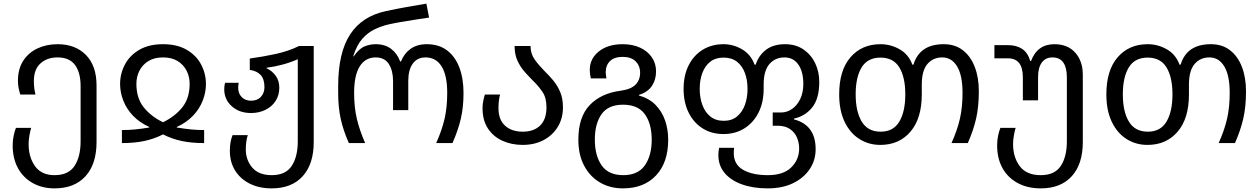

<svg xmlns="http://www.w3.org/2000/svg" viewBox="-20 -790 6954 1060"><path d="M281 250Q213 250 160.5 220.5Q108 191 79 138Q50 85 50 13Q50 -16 55.5 -41.5Q61 -67 68 -84H152Q147 -68 142.5 -42.5Q138 -17 138 5Q138 78 173.5 127.5Q209 177 281 177Q358 177 391.5 126Q425 75 425 -10V-314Q425 -390 394 -431.5Q363 -473 298 -473Q240 -473 203.5 -440Q167 -407 167 -343Q167 -321 169.5 -301.5Q172 -282 176 -268H92Q88 -280 83.5 -300.5Q79 -321 79 -343Q79 -410 108.5 -455Q138 -500 187.5 -523Q237 -546 298 -546Q396 -546 454.5 -486.5Q513 -427 513 -318V-6Q513 116 452 183Q391 250 281 250Z M653 0V-72Q693 -72 727 -75.5Q761 -79 804 -86V-89Q751 -113 715 -150.5Q679 -188 661 -234Q643 -280 643 -326Q643 -383 669.5 -433.5Q696 -484 749 -515Q802 -546 880 -546Q958 -546 1011 -515Q1064 -484 1090.5 -433.5Q1117 -383 1117 -326Q1117 -280 1099 -234Q1081 -188 1045 -150.5Q1009 -113 956 -89V-86Q1000 -79 1033.5 -75.5Q1067 -72 1107 -72V0Q1038 0 983.5 -11.5Q929 -23 880 -48Q831 -23 776.5 -11.5Q722 0 653 0ZM880 -115Q946 -147 986.5 -197.5Q1027 -248 1027 -327Q1027 -367 1010 -400Q993 -433 960.5 -453Q928 -473 880 -473Q832 -473 799.5 -453Q767 -433 750 -400Q733 -367 733 -327Q733 -248 773.5 -197.5Q814 -147 880 -115Z M1480 250Q1411 250 1359 224Q1307 198 1278 151.5Q1249 105 1249 43Q1249 14 1253 -6.5Q1257 -27 1264 -44H1348Q1337 -11 1337 35Q1337 93 1372.5 135Q1408 177 1480 177Q1557 177 1590.5 126Q1624 75 1624 -10V-463Q1586 -446 1542 -434Q1498 -422 1452 -416V-413Q1481 -400 1501.5 -372.5Q1522 -345 1522 -306Q1522 -264 1501.5 -232.5Q1481 -201 1445.5 -183.5Q1410 -166 1366 -166Q1301 -166 1259.5 -203.5Q1218 -241 1218 -296Q1218 -305 1219 -314.5Q1220 -324 1223 -333H1298Q1295 -318 1295 -306Q1295 -274 1314.5 -254Q1334 -234 1366 -234Q1401 -234 1420.5 -255.5Q1440 -277 1440 -309Q1440 -354 1418.5 -376.5Q1397 -399 1359 -404V-467Q1434 -477 1504 -492.5Q1574 -508 1631 -536H1712V-6Q1712 116 1651 183Q1590 250 1480 250Z M1906 0Q1875 -70 1861 -134Q1847 -198 1847 -276V-314Q1847 -499 1913 -600Q1979 -701 2112 -729Q2168 -741 2224 -751Q2280 -761 2334 -770L2349 -693Q2314 -688 2272.5 -681.5Q2231 -675 2193 -668.5Q2155 -662 2129 -656Q2088 -647 2049 -628.5Q2010 -610 1979.5 -575Q1949 -540 1930 -479H1933Q1962 -521 1992 -533.5Q2022 -546 2054 -546Q2105 -546 2139 -520.5Q2173 -495 2189 -451H2194Q2211 -495 2247 -520.5Q2283 -546 2336 -546Q2403 -546 2448 -512Q2493 -478 2516 -417.5Q2539 -357 2539 -276Q2539 -198 2524 -134Q2509 -70 2478 0H2388Q2420 -71 2434.5 -134.5Q2449 -198 2449 -277Q2449 -374 2418 -423.5Q2387 -473 2329 -473Q2284 -473 2259 -439Q2234 -405 2234 -343V-182H2150V-343Q2150 -399 2127 -436Q2104 -473 2054 -473Q1997 -473 1966 -423.5Q1935 -374 1935 -277Q1935 -198 1950 -134.5Q1965 -71 1996 0Z M2866 10Q2804 10 2753.5 -13Q2703 -36 2673.5 -81Q2644 -126 2644 -193Q2644 -215 2648.5 -235.5Q2653 -256 2657 -268H2741Q2737 -255 2734.5 -235.5Q2732 -216 2732 -193Q2732 -129 2768.5 -96Q2805 -63 2866 -63Q2927 -63 2962 -97Q2997 -131 2997 -198Q2997 -250 2975 -282.5Q2953 -315 2924 -343Q2900 -367 2876.5 -393.5Q2853 -420 2837 -454.5Q2821 -489 2821 -536H2909Q2909 -493 2932.5 -460.5Q2956 -428 2987 -397Q3012 -373 3035 -345Q3058 -317 3073 -281.5Q3088 -246 3088 -198Q3088 -136 3059 -89Q3030 -42 2980 -16Q2930 10 2866 10Z M3419 250Q3348 250 3292.5 217.5Q3237 185 3205 125Q3173 65 3173 -19Q3173 -144 3235.5 -209.5Q3298 -275 3406 -289Q3464 -297 3489 -323Q3514 -349 3514 -388Q3514 -427 3489 -451.5Q3464 -476 3418 -476Q3372 -476 3348 -453Q3324 -430 3324 -390Q3324 -383 3325.5 -374.5Q3327 -366 3328 -357H3242Q3236 -381 3236 -404Q3236 -466 3286 -506Q3336 -546 3418 -546Q3472 -546 3513.5 -527Q3555 -508 3578.5 -474Q3602 -440 3602 -396Q3602 -350 3579 -315.5Q3556 -281 3507 -266V-263Q3564 -247 3599.5 -210.5Q3635 -174 3652 -124.5Q3669 -75 3669 -19Q3669 107 3602 178.5Q3535 250 3419 250ZM3421 177Q3502 177 3540 123Q3578 69 3578 -19Q3578 -107 3540 -159.5Q3502 -212 3420 -212Q3338 -212 3301 -159.5Q3264 -107 3264 -19Q3264 69 3301.5 123Q3339 177 3421 177Z M4219 250Q4138 250 4076.5 228Q4015 206 3980.5 165Q3946 124 3946 66Q3946 56 3947 46Q3948 36 3950 26H4033Q4032 33 4031.5 40.5Q4031 48 4031 55Q4031 118 4082.5 147.5Q4134 177 4219 177Q4305 177 4348.5 134Q4392 91 4392 30Q4392 -2 4380 -30.5Q4368 -59 4341.5 -77.5Q4315 -96 4271 -96H4246V-169H4292Q4325 -169 4353 -188.5Q4381 -208 4398 -243.5Q4415 -279 4415 -327Q4415 -394 4387.5 -433.5Q4360 -473 4311 -473Q4260 -473 4228 -436.5Q4196 -400 4196 -323V-299Q4196 -225 4168 -169Q4140 -113 4090 -81.5Q4040 -50 3974 -50Q3908 -50 3858.5 -81.5Q3809 -113 3781.5 -169Q3754 -225 3754 -299Q3754 -373 3781.5 -428.5Q3809 -484 3859 -515Q3909 -546 3975 -546Q4028 -546 4076.5 -518Q4125 -490 4146 -433H4152Q4169 -485 4209.5 -515.5Q4250 -546 4314 -546Q4374 -546 4416.5 -516.5Q4459 -487 4481 -440Q4503 -393 4503 -338Q4503 -246 4464.5 -197.5Q4426 -149 4363 -135V-131Q4483 -100 4483 34Q4483 95 4450 144Q4417 193 4358 221.5Q4299 250 4219 250ZM3976 -123Q4020 -123 4049 -147Q4078 -171 4092.5 -211Q4107 -251 4107 -299Q4107 -348 4092.5 -387Q4078 -426 4049 -449Q4020 -472 3975 -472Q3930 -472 3901 -449Q3872 -426 3857.5 -387Q3843 -348 3843 -299Q3843 -251 3857.5 -211Q3872 -171 3901.5 -147Q3931 -123 3976 -123Z M4840 10Q4776 10 4724.5 -22.5Q4673 -55 4643 -117.5Q4613 -180 4613 -269Q4613 -402 4675.5 -474Q4738 -546 4841 -546Q4897 -546 4946.5 -518Q4996 -490 5017 -433H5023Q5057 -546 5190 -546Q5253 -546 5296 -512.5Q5339 -479 5361.5 -420.5Q5384 -362 5384 -286Q5384 -201 5369 -135.5Q5354 -70 5323 0H5233Q5265 -71 5279.5 -134.5Q5294 -198 5294 -277Q5294 -374 5264 -423.5Q5234 -473 5182 -473Q5131 -473 5100 -436.5Q5069 -400 5069 -323V-269Q5069 -136 5006.5 -63Q4944 10 4840 10ZM4842 -63Q4912 -63 4945 -118.5Q4978 -174 4978 -269Q4978 -364 4945 -418Q4912 -472 4841 -472Q4770 -472 4737 -418Q4704 -364 4704 -269Q4704 -174 4737.5 -118.5Q4771 -63 4842 -63Z M5726 250Q5653 250 5598.5 220.5Q5544 191 5514.5 138Q5485 85 5485 13Q5485 -16 5490.5 -41.5Q5496 -67 5503 -84H5587Q5582 -68 5577.5 -42.5Q5573 -17 5573 5Q5573 78 5610 127.5Q5647 177 5726 177Q5803 177 5836.5 126Q5870 75 5870 -10V-363Q5870 -416 5850.5 -444.5Q5831 -473 5790 -473Q5752 -473 5731.5 -444.5Q5711 -416 5711 -365V-236H5627V-363Q5627 -468 5545 -468H5470V-541H5542Q5591 -541 5622.5 -520.5Q5654 -500 5668 -453H5672Q5707 -546 5801 -546Q5875 -546 5916.5 -499Q5958 -452 5958 -378V-6Q5958 116 5897 183Q5836 250 5726 250Z M6315 10Q6251 10 6199.5 -22.5Q6148 -55 6118 -117.5Q6088 -180 6088 -269Q6088 -402 6150.5 -474Q6213 -546 6316 -546Q6372 -546 6421.5 -518Q6471 -490 6492 -433H6498Q6532 -546 6665 -546Q6728 -546 6771 -512.5Q6814 -479 6836.5 -420.5Q6859 -362 6859 -286Q6859 -201 6844 -135.5Q6829 -70 6798 0H6708Q6740 -71 6754.5 -134.5Q6769 -198 6769 -277Q6769 -374 6739 -423.5Q6709 -473 6657 -473Q6606 -473 6575 -436.5Q6544 -400 6544 -323V-269Q6544 -136 6481.5 -63Q6419 10 6315 10ZM6317 -63Q6387 -63 6420 -118.5Q6453 -174 6453 -269Q6453 -364 6420 -418Q6387 -472 6316 -472Q6245 -472 6212 -418Q6179 -364 6179 -269Q6179 -174 6212.5 -118.5Q6246 -63 6317 -63Z"/></svg>

Font: Go Noto Current
Style: Regular
Weight: 400
Designer: Monotype Design Team
Foundry: Monotype Imaging Inc.
Version: Version 2.007; ttfautohint (v1.8) -l 8 -r 50 -G 200 -x 14 -D